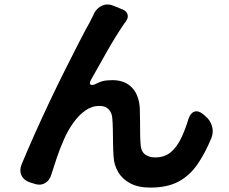

<svg xmlns="http://www.w3.org/2000/svg" viewBox="-20 -802 1040 872"><path d="M537 -759Q554 -752 559 -737.5Q564 -723 553 -707Q552 -705 551 -703.5Q550 -702 545 -696Q508 -642 468 -572Q428 -502 393 -439Q378 -410 409 -418Q429 -429 446 -433.5Q463 -438 491 -438Q547 -438 579.5 -404Q612 -370 615 -308Q616 -286 616 -254.5Q616 -223 616.5 -192.5Q617 -162 619 -141Q622 -112 640.5 -99.5Q659 -87 684 -87Q728 -87 756 -111Q784 -135 803 -175Q822 -215 836 -262Q845 -289 863 -295Q881 -301 903 -283L911 -276Q934 -258 942.5 -230Q951 -202 940 -175Q912 -107 877 -56Q842 -5 791 22.5Q740 50 663 50Q608 50 571.5 30.5Q535 11 516.5 -21Q498 -53 496 -89Q494 -116 493.5 -149Q493 -182 492.5 -213.5Q492 -245 490 -265Q488 -291 473 -306Q458 -321 431 -321Q397 -321 367.5 -300Q338 -279 313.5 -245Q289 -211 271 -170Q252 -127 238.5 -87Q225 -47 213 -9Q205 19 183 30.5Q161 42 134 32L115 26Q88 17 77.5 -5.5Q67 -28 78 -55Q104 -118 137.5 -193Q171 -268 207.5 -345Q244 -422 279 -491.5Q314 -561 342 -615.5Q370 -670 386 -698Q391 -708 398 -721.5Q405 -735 407 -741Q421 -767 445 -777Q469 -787 495 -776Z"/></svg>

Font: Chiron GoRound TC
Style: Bold
Weight: 700
Designer: Ryoko NISHIZUKA 西塚涼子 (kana, bopomofo & ideographs); Paul D. Hunt (Latin, Greek & Cyrillic); Sandoll Communications 산돌커뮤니
Foundry: Adobe
Version: Version 1.000;hotconv 1.1.1;makeotfexe 2.6.0